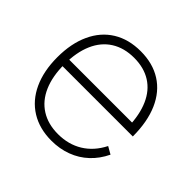

<svg xmlns="http://www.w3.org/2000/svg" viewBox="-146 -702 865 865"><g transform="rotate(45 286.5 -270.0)"><path d="M40 -270Q40 -358 69.8 -422.2Q99.5 -486.5 155 -520.8Q210.5 -555 287 -555Q364 -555 419.2 -520Q474.5 -485 503.8 -418.2Q533 -351.5 533 -258H488V-272Q486 -349.5 462.2 -403.2Q438.5 -457 394 -485Q349.5 -513 287 -513Q223.5 -513 178 -484.2Q132.5 -455.5 108.8 -401Q85 -346.5 85 -270Q85 -193.5 108.8 -139Q132.5 -84.5 178 -55.8Q223.5 -27 287 -27Q353.5 -27 404.2 -58.2Q455 -89.5 485 -149L520 -129Q498 -83 463.5 -50.8Q429 -18.5 384.2 -1.8Q339.5 15 287 15Q211 15 155.2 -19.5Q99.5 -54 69.8 -118.2Q40 -182.5 40 -270ZM67 -300H507V-258H67Z"/></g></svg>

Font: Tap Sans
Style: Regular
Weight: 400
Designer: Tap Payments
Foundry: Tap Payments
Version: Version 1.001;Glyphs 3.1.2 (3151)